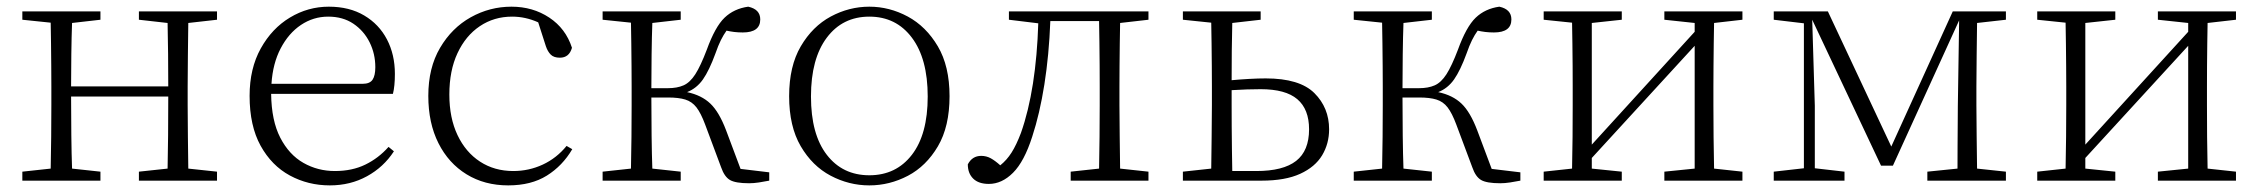

<svg xmlns="http://www.w3.org/2000/svg" viewBox="-20 -541 6763 575"><path d="M629.9 -481.9 543.9 -472.2Q543.5 -430.7 542.7 -376.5Q542 -322.3 542 -282.2V-226.1Q542 -185.5 542.7 -131.3Q543.5 -77.1 543.9 -36.1L629.9 -26.9V0H396V-26.9L481.9 -36.1Q482.9 -77.1 483.4 -135.7Q483.9 -194.3 483.9 -252H192.9Q192.9 -194.3 193.6 -135.7Q194.3 -77.1 195.8 -36.1L280.8 -26.9V0H46.9V-26.9L131.8 -36.1Q132.8 -77.1 133.3 -131.3Q133.8 -185.5 133.8 -226.1V-282.2Q133.8 -309.1 133.5 -343Q133.3 -377 132.8 -411.1Q132.3 -445.3 131.8 -473.1L46.9 -481.9V-506.8H280.8V-481.9L195.8 -472.2Q194.3 -432.1 193.6 -379.2Q192.9 -326.2 192.9 -282.2H483.9Q483.9 -326.2 483.4 -379.2Q482.9 -432.1 481.9 -472.2L396 -481.9V-506.8H629.9Z M793 -290H1065.9Q1087.4 -290 1095.7 -302.2Q1104 -314.5 1104 -339.8Q1104 -379.9 1086.9 -414.3Q1069.8 -448.7 1038.3 -470Q1006.8 -491.2 962.9 -491.2Q918.5 -491.2 881.3 -466.3Q844.2 -441.4 820.6 -396.2Q796.9 -351.1 793 -290ZM1156.7 -259.8H792Q793 -179.7 819.3 -128.7Q845.7 -77.6 888.7 -53.2Q931.6 -28.8 982.9 -28.8Q1034.7 -28.8 1074.2 -48.1Q1113.8 -67.4 1143.6 -101.1L1159.7 -87.9Q1128.9 -40.5 1079.1 -13.2Q1029.3 14.2 967.8 14.2Q902.8 14.2 848.1 -15.4Q793.5 -44.9 760.5 -104.5Q727.5 -164.1 727.5 -253.9Q727.5 -335.9 761 -396Q794.4 -456.1 848.4 -488.5Q902.3 -521 964.8 -521Q1026.4 -521 1070.8 -494.6Q1115.2 -468.3 1138.9 -422.9Q1162.6 -377.4 1162.6 -319.8Q1162.6 -282.7 1156.7 -259.8Z M1676.8 -104 1693.8 -94.2Q1664.6 -44.4 1617.7 -15.1Q1570.8 14.2 1502 14.2Q1431.2 14.2 1377.2 -19Q1323.2 -52.2 1293 -112.3Q1262.7 -172.4 1262.7 -253.9Q1262.7 -337.9 1297.9 -397.7Q1333 -457.5 1389.9 -489.3Q1446.8 -521 1511.7 -521Q1575.7 -521 1625 -488.3Q1674.3 -455.6 1692.9 -397.9Q1684.6 -368.2 1656.7 -368.2Q1638.7 -368.2 1629.4 -377.4Q1620.1 -386.7 1614.7 -402.8L1591.8 -474.1Q1553.7 -491.2 1513.7 -491.2Q1459.5 -491.2 1417 -462.6Q1374.5 -434.1 1350.1 -381.8Q1325.7 -329.6 1325.7 -257.8Q1325.7 -188 1350.1 -136.5Q1374.5 -85 1417.7 -56.9Q1460.9 -28.8 1517.1 -28.8Q1564 -28.8 1605.5 -48.1Q1647 -67.4 1676.8 -104Z M2197.8 -35.2 2283.7 -24.9V0Q2268.6 2.9 2252.9 5.4Q2237.3 7.8 2223.6 7.8Q2182.6 7.8 2166 -2Q2149.4 -11.7 2139.6 -40L2091.8 -168Q2079.1 -202.1 2065.7 -219.5Q2052.2 -236.8 2032.2 -242.9Q2012.2 -249 1981 -249H1930.7Q1930.7 -192.9 1931.4 -134.8Q1932.1 -76.7 1933.6 -36.1L2018.6 -26.9V0H1784.7V-26.9L1869.6 -36.1Q1870.6 -77.1 1871.1 -131.3Q1871.6 -185.5 1871.6 -226.1V-282.2Q1871.6 -309.1 1871.3 -343Q1871.1 -377 1870.6 -411.1Q1870.1 -445.3 1869.6 -473.1L1784.7 -481.9V-506.8H2018.6V-481.9L1933.6 -472.2Q1932.1 -432.1 1931.4 -377.4Q1930.7 -322.8 1930.7 -276.9H1980Q2007.8 -276.9 2027.1 -285.4Q2046.4 -293.9 2062.3 -318.6Q2078.1 -343.3 2096.7 -392.1Q2121.6 -460.9 2149.9 -488Q2178.2 -515.1 2220.7 -521Q2256.8 -513.2 2256.8 -482.9Q2256.8 -443.8 2204.6 -443.8Q2190.4 -443.8 2178.5 -445.3Q2166.5 -446.8 2155.8 -449.2Q2147 -437 2138.9 -420.9Q2130.9 -404.8 2122.6 -380.9Q2104 -330.1 2085.2 -303.2Q2066.4 -276.4 2037.6 -265.1Q2081.1 -255.9 2107.4 -230.7Q2133.8 -205.6 2154.8 -149.9Z M2583.5 14.2Q2522.5 14.2 2467.5 -14.9Q2412.6 -43.9 2377.9 -103.3Q2343.3 -162.6 2343.3 -252.9Q2343.3 -342.8 2378.2 -402.3Q2413.1 -461.9 2468 -491.5Q2522.9 -521 2583.5 -521Q2643.6 -521 2698.5 -491.5Q2753.4 -461.9 2788.6 -402.3Q2823.7 -342.8 2823.7 -252.9Q2823.7 -162.1 2788.8 -102.8Q2753.9 -43.5 2699 -14.6Q2644 14.2 2583.5 14.2ZM2583.5 -16.1Q2663.6 -16.1 2710.9 -77.4Q2758.3 -138.7 2758.3 -252Q2758.3 -365.2 2710.9 -428.2Q2663.6 -491.2 2583.5 -491.2Q2503.4 -491.2 2456.1 -428.2Q2408.7 -365.2 2408.7 -252Q2408.7 -138.7 2456.1 -77.4Q2503.4 -16.1 2583.5 -16.1Z M3419.4 -481.9 3334.5 -472.2Q3334 -444.8 3333.5 -410.9Q3333 -377 3332.8 -343Q3332.5 -309.1 3332.5 -282.2V-226.1Q3332.5 -185.5 3333.3 -131.3Q3334 -77.1 3334.5 -36.1L3419.4 -26.9V0H3186.5V-26.9L3271.5 -36.1Q3272.5 -77.1 3272.9 -131.3Q3273.4 -185.5 3273.4 -226.1V-282.2Q3273.4 -310.1 3273.2 -345.2Q3272.9 -380.4 3272.5 -415.5Q3272 -450.7 3271.5 -478H3125.5Q3121.6 -376 3107.7 -288.1Q3093.8 -200.2 3071.3 -131.8Q3047.4 -57.1 3013.9 -23.7Q2980.5 9.8 2941.4 9.8Q2910.6 9.8 2894.5 -6.1Q2878.4 -22 2878.4 -48.8Q2891.6 -74.2 2918.5 -74.2Q2934.1 -74.2 2947.3 -66.9Q2960.4 -59.6 2975.6 -45.9Q2995.1 -61.5 3009.5 -84.2Q3023.9 -106.9 3037.6 -143.1Q3060.5 -208 3073.5 -291Q3086.4 -374 3089.4 -471.2L3001.5 -481.9V-506.8H3419.4Z M3670.4 -28.8H3742.2Q3822.8 -28.8 3861.6 -59.1Q3900.4 -89.4 3900.4 -153.8Q3900.4 -213.9 3865.2 -243.9Q3830.1 -273.9 3755.4 -273.9Q3737.3 -273.9 3714.4 -273.2Q3691.4 -272.5 3668.5 -271V-226.1Q3668.5 -197.3 3668.7 -161.9Q3668.9 -126.5 3669.4 -91.6Q3669.9 -56.6 3670.4 -28.8ZM3755.4 -481.9 3670.4 -472.2Q3669.4 -436 3668.9 -388.4Q3668.5 -340.8 3668.5 -300.8Q3694.3 -303.2 3721.4 -304.7Q3748.5 -306.2 3770.5 -306.2Q3872.1 -306.2 3916.3 -262.2Q3960.4 -218.3 3960.4 -153.8Q3960.4 -110.8 3939.5 -75.9Q3918.5 -41 3873.8 -20.5Q3829.1 0 3758.3 0H3522.5V-26.9L3607.4 -36.1Q3607.9 -77.1 3608.6 -131.3Q3609.4 -185.5 3609.4 -226.1V-282.2Q3609.4 -309.1 3609.1 -343Q3608.9 -377 3608.4 -411.1Q3607.9 -445.3 3607.4 -473.1L3522.5 -481.9V-506.8H3755.4Z M4447.3 -35.2 4533.2 -24.9V0Q4518.1 2.9 4502.4 5.4Q4486.8 7.8 4473.1 7.8Q4432.1 7.8 4415.5 -2Q4398.9 -11.7 4389.2 -40L4341.3 -168Q4328.6 -202.1 4315.2 -219.5Q4301.8 -236.8 4281.7 -242.9Q4261.7 -249 4230.5 -249H4180.2Q4180.2 -192.9 4180.9 -134.8Q4181.6 -76.7 4183.1 -36.1L4268.1 -26.9V0H4034.2V-26.9L4119.1 -36.1Q4120.1 -77.1 4120.6 -131.3Q4121.1 -185.5 4121.1 -226.1V-282.2Q4121.1 -309.1 4120.8 -343Q4120.6 -377 4120.1 -411.1Q4119.6 -445.3 4119.1 -473.1L4034.2 -481.9V-506.8H4268.1V-481.9L4183.1 -472.2Q4181.6 -432.1 4180.9 -377.4Q4180.2 -322.8 4180.2 -276.9H4229.5Q4257.3 -276.9 4276.6 -285.4Q4295.9 -293.9 4311.8 -318.6Q4327.6 -343.3 4346.2 -392.1Q4371.1 -460.9 4399.4 -488Q4427.7 -515.1 4470.2 -521Q4506.3 -513.2 4506.3 -482.9Q4506.3 -443.8 4454.1 -443.8Q4439.9 -443.8 4428 -445.3Q4416 -446.8 4405.3 -449.2Q4396.5 -437 4388.4 -420.9Q4380.4 -404.8 4372.1 -380.9Q4353.5 -330.1 4334.7 -303.2Q4315.9 -276.4 4287.1 -265.1Q4330.6 -255.9 4356.9 -230.7Q4383.3 -205.6 4404.3 -149.9Z M5198.2 -481.9 5113.3 -472.2Q5112.8 -444.8 5112.3 -410.9Q5111.8 -377 5111.6 -343Q5111.3 -309.1 5111.3 -282.2V-226.1Q5111.3 -185.5 5111.8 -131.3Q5112.3 -77.1 5113.3 -36.1L5198.2 -26.9V0H4964.4V-26.9L5055.2 -36.1V-403.8L4747.1 -67.9V-36.1L4836.9 -26.9V0H4603V-26.9L4688 -36.1Q4689 -77.1 4689.5 -131.3Q4689.9 -185.5 4689.9 -226.1V-282.2Q4689.9 -309.1 4689.7 -343Q4689.5 -377 4689 -411.1Q4688.5 -445.3 4688 -473.1L4603 -481.9V-506.8H4836.9V-481.9L4747.1 -472.2V-107.9L5055.2 -445.8V-472.2L4964.4 -481.9V-506.8H5198.2Z M5987.3 -481.9 5900.9 -472.2Q5900.4 -430.7 5899.7 -376.5Q5898.9 -322.3 5898.9 -282.2V-226.1Q5898.9 -185.5 5899.7 -131.3Q5900.4 -77.1 5900.9 -36.1L5987.3 -26.9V0H5752V-26.9L5842.3 -36.1Q5842.3 -64.5 5842.5 -102.3Q5842.8 -140.1 5843 -173.8Q5843.3 -207.5 5843.3 -223.1L5847.2 -480L5648.9 -44.9H5613.3L5407.2 -481.9L5415 -224.1V-37.1L5503.9 -26.9V0H5292V-26.9L5382.3 -37.1V-471.2L5292 -481.9V-506.8H5454.1L5644 -102.1L5828.1 -506.8H5987.3Z M6676.3 -481.9 6591.3 -472.2Q6590.8 -444.8 6590.3 -410.9Q6589.8 -377 6589.6 -343Q6589.4 -309.1 6589.4 -282.2V-226.1Q6589.4 -185.5 6589.8 -131.3Q6590.3 -77.1 6591.3 -36.1L6676.3 -26.9V0H6442.4V-26.9L6533.2 -36.1V-403.8L6225.1 -67.9V-36.1L6314.9 -26.9V0H6081.1V-26.9L6166 -36.1Q6167 -77.1 6167.5 -131.3Q6168 -185.5 6168 -226.1V-282.2Q6168 -309.1 6167.7 -343Q6167.5 -377 6167 -411.1Q6166.5 -445.3 6166 -473.1L6081.1 -481.9V-506.8H6314.9V-481.9L6225.1 -472.2V-107.9L6533.2 -445.8V-472.2L6442.4 -481.9V-506.8H6676.3Z"/></svg>

Font: Source Han Serif CN ExtraLight
Style: Regular
Weight: 250
Designer: Ryoko NISHIZUKA  (kana & ideographs); Frank Grießhammer (Latin, Greek & Cyrillic); Wenlong ZHANG  (bopomofo); Sandoll Co
Foundry: Adobe Systems Incorporated
Version: Version 1.001;PS 1.001;hotconv 16.6.54;makeotf.lib2.5.65590